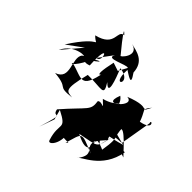

<svg xmlns="http://www.w3.org/2000/svg" viewBox="-200 -954 1191 1191"><g transform="rotate(45 395.5 -358.5)"><path d="M135 -522 30 -397C74 -496 201 -489 157 -475C116 -422 218 -315 115 -280C251 -268 170 -233 297 -247C247 -253 224 -244 267 -415C386 -418 438 -384 384 -469C450 -403 410 -517 380 -587C513 -572 409 -447 419 -611C445 -595 515 -544 457 -626C452 -723 378 -732 326 -745C417 -720 324 -625 326 -644C245 -741 210 -794 253 -749C195 -744 267 -655 126 -621C189 -557 167 -660 32 -447ZM300 -621C263 -557 398 -636 412 -621L381 -564L327 -582C287 -403 338 -485 329 -500C294 -311 255 -377 148 -401C137 -366 217 -465 217 -517C140 -429 304 -550 247 -522C180 -488 170 -442 234 -465C222 -683 285 -525 231 -528ZM316 -74 298 -139C421 -76 345 -86 385 38C396 80 475 -14 417 -118C449 -14 451 -57 448 -163C482 -45 496 -226 658 -150C685 -312 641 -225 654 -398L723 -303C681 -419 740 -380 664 -517C620 -479 671 -543 599 -467C617 -384 629 -404 573 -399C538 -474 539 -400 438 -376C505 -313 448 -367 426 -344C436 -268 415 -280 283 -129C295 -60 342 -171 281 25ZM642 -286C639 -355 670 -334 785 -209L701 -238H769C739 -64 590 -27 585 -4C657 -99 565 -84 589 -157C595 -142 624 -46 488 -119C634 -150 619 -126 649 -254L624 -160C546 -259 554 -211 729 -263ZM467 -19C503 -135 484 -144 625 -82C523 -130 650 -210 639 -220C605 -273 707 -261 715 -267L750 -473C737 -513 817 -450 679 -435C645 -529 689 -537 697 -561C644 -461 709 -561 536 -492C626 -485 444 -323 501 -466C564 -420 526 -335 462 -276C480 -242 388 -180 457 -261C320 -166 397 -209 420 -93C336 -83 376 -26 479 -33Z"/></g></svg>

Font: Asimov Silicon
Style: Regular
Weight: 400
Designer: Google
Version: Version 2.000980; 2014